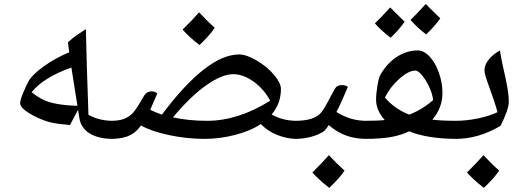

<svg xmlns="http://www.w3.org/2000/svg" viewBox="-20 -681 2611 955"><path d="M328.1 -59.1Q267.6 -64 233.9 -71.8Q200.2 -79.6 160.6 -98.6Q121.1 -117.7 100.6 -135.5Q80.1 -153.3 80.1 -168Q80.1 -183.1 95.5 -220Q110.8 -256.8 122.1 -276.9Q139.2 -308.6 196.5 -350.1Q253.9 -391.6 324.2 -420.9L317.9 -470.2Q341.3 -492.7 362.5 -506.8Q383.8 -521 407.2 -536.1Q411.6 -335.4 417.5 -185.1L419.9 -109.9Q473.1 -80.1 542 -80.1Q551.8 -80.1 551.8 -69.8V0Q551.8 9.8 542 9.8Q470.7 9.8 426.8 -16.8Q382.8 -43.5 375 -92.8L368.2 -134.8ZM365.2 -154.8 335 -345.2Q195.3 -295.4 137.2 -222.2Q167.5 -198.7 194.3 -185.3Q221.2 -171.9 264.6 -164.1Q308.1 -156.2 365.2 -154.8Z M1048.3 -543Q1023.4 -505.4 972.2 -457Q919.9 -497.6 888.2 -533.7Q938 -582.5 970.2 -619.6Q1008.8 -577.6 1048.3 -543ZM1457 9.8Q1407.2 9.8 1358.4 -10Q1309.6 -29.8 1277.3 -64Q1226.1 -29.8 1149.7 -10Q1073.2 9.8 998 9.8Q909.7 9.8 820.8 -9Q731.9 -27.8 681.2 -57.1L671.4 -44.4Q647.9 -15.1 613.8 -2.7Q579.6 9.8 532.2 9.8Q522.5 9.8 522.5 0V-69.8Q522.5 -80.1 532.2 -80.1Q573.2 -80.1 598.6 -90.3Q624 -100.6 642.3 -120.8Q660.6 -141.1 697.3 -206.1Q710 -226.6 734.4 -226.6Q751.5 -226.6 762.2 -215.8L727.1 -134.8Q753.4 -122.1 785.2 -110.8Q1009.8 -410.2 1169.4 -410.2Q1206.1 -410.2 1257.8 -379.4Q1309.6 -348.6 1343.5 -308.1Q1377.4 -267.6 1377.4 -238.8Q1377.4 -165.5 1331.1 -111.8Q1385.3 -80.1 1457 -80.1Q1467.3 -80.1 1467.3 -69.8V0Q1467.3 9.8 1457 9.8ZM1140.1 -312Q1084.5 -312 1006.1 -257.1Q927.7 -202.1 840.3 -97.2Q918 -80.1 1010.3 -80.1Q1164.1 -80.1 1324.2 -180.2Q1291 -240.2 1240 -276.1Q1189 -312 1140.1 -312Z M1447.3 9.8Q1437.5 9.8 1437.5 0V-69.8Q1437.5 -80.1 1447.3 -80.1Q1497.6 -80.1 1529.8 -90.8Q1562 -101.6 1578.6 -122.6Q1595.2 -143.6 1624.5 -200.7L1645.5 -238.8Q1655.3 -257.8 1681.2 -257.8Q1698.7 -257.8 1710.4 -249Q1677.7 -169.9 1653.3 -124Q1722.7 -80.1 1801.3 -80.1Q1811 -80.1 1811 -69.8V0Q1811 9.8 1801.3 9.8Q1691.9 9.8 1615.2 -59.1L1606 -45.4L1596.2 -33.2Q1588.9 -24.4 1564.9 -13.7Q1541 -2.9 1510.3 3.4Q1479.5 9.8 1447.3 9.8ZM1693.8 167.5Q1668.9 205.1 1617.7 253.4Q1565.4 212.9 1533.7 176.8Q1583.5 127.9 1615.7 90.8Q1654.3 132.8 1693.8 167.5Z M1893.6 -84Q1850.6 -132.3 1850.6 -185.1Q1850.6 -214.8 1857.2 -254.2Q1863.8 -293.5 1871.6 -308.1Q1904.8 -366.7 1954.1 -398.4Q2003.4 -430.2 2057.6 -430.2Q2088.4 -430.2 2116.9 -399.7Q2145.5 -369.1 2163.1 -319.3Q2180.7 -269.5 2180.7 -219.2Q2180.7 -143.6 2130.4 -85.9Q2174.3 -80.1 2256.3 -80.1Q2266.6 -80.1 2266.6 -69.8V0Q2266.6 9.8 2256.3 9.8Q2106 9.8 2015.6 -27.8Q1973.6 -7.8 1922.4 1Q1871.1 9.8 1792.5 9.8Q1781.7 9.8 1781.7 -1V-68.8Q1781.7 -80.1 1792.5 -80.1Q1860.4 -80.1 1893.6 -84ZM1894.5 -195.8Q1943.4 -138.7 2015.6 -110.8Q2082.5 -137.2 2134.3 -183.1Q2131.3 -212.9 2115.2 -248Q2099.1 -283.2 2079.1 -306.6Q2059.1 -330.1 2046.4 -330.1Q2012.7 -330.1 1966.8 -289.6Q1920.9 -249 1894.5 -195.8ZM1992.7 -573.2Q1965.8 -533.7 1922.9 -493.2Q1874.5 -530.3 1844.7 -564.9Q1867.7 -585.9 1920.9 -644Q1931.2 -632.8 1992.7 -573.2ZM2169.9 -589.8Q2143.6 -551.3 2099.6 -509.8Q2053.7 -544.9 2022 -582Q2042.5 -600.6 2097.7 -661.1Q2108.4 -649.4 2169.9 -589.8Z M2246.6 9.8Q2236.8 9.8 2236.8 0V-69.8Q2236.8 -80.1 2246.6 -80.1Q2298.8 -80.1 2355.5 -91.6Q2412.1 -103 2454.6 -123Q2440.4 -175.3 2412.1 -252Q2389.6 -312.5 2389.6 -331.1Q2389.6 -357.9 2411.1 -384.8Q2432.6 -411.6 2466.8 -430.2Q2471.7 -396 2479.2 -362.1Q2486.8 -328.1 2493.9 -295.4Q2501 -262.7 2505.9 -232.2Q2510.7 -201.7 2510.7 -174.8Q2510.7 -137.2 2469.7 -55.2Q2360.8 9.8 2246.6 9.8ZM2462.9 167.5Q2438 205.1 2386.7 253.4Q2334.5 212.9 2302.7 176.8Q2352.5 127.9 2384.8 90.8Q2423.3 132.8 2462.9 167.5Z"/></svg>

Font: Droid Persian Naskh
Style: Regular
Weight: 400
Designer: Pascal Zoghbi
Foundry: Ascender Corporation
Version: Version 1.00